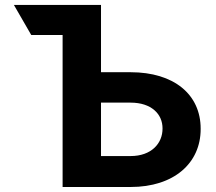

<svg xmlns="http://www.w3.org/2000/svg" viewBox="-20 -747 862 767"><path d="M35.5 -727.3 104.8 -607.2H230.1V0H501.8C674.4 0 782 -94.8 781.6 -232.2C782 -370 674.4 -458.5 501.8 -458.5H383.5V-727.3ZM501.8 -337C584.5 -337 629.6 -291.5 629.3 -233.7C629.6 -174 584.5 -123.6 501.8 -123.6H383.5V-337Z"/></svg>

Font: Inter-Hewn
Style: Bold
Weight: 700
Designer: Rasmus Andersson
Foundry: rsms
Version: Version 3.012;git-f93a4a705